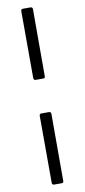

<svg xmlns="http://www.w3.org/2000/svg" viewBox="-109 -885 479 1088"><g transform="rotate(-10 130.5 -341.0)"><path d="M110.4 -437.5Q97.7 -437.5 97.7 -450.2L96.9 -834.8Q96.9 -841.1 99.7 -844Q102.4 -847 108.2 -847H151.9Q164 -847 164 -834.5V-448.2Q164 -437.5 153.4 -437.5ZM110.4 165Q97.7 165 97.7 152.3L96.9 -232.3Q96.9 -238.6 99.7 -241.5Q102.4 -244.5 108.2 -244.5H151.9Q164 -244.5 164 -232V154.2Q164 165 153.4 165Z"/></g></svg>

Font: Libre Franklin Thin
Style: Regular
Weight: 100
Designer: Pablo Impallari, Rodrigo Fuenzalida, Nhung Nguyen
Foundry: Impallari Type
Version: Version 3.000